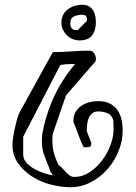

<svg xmlns="http://www.w3.org/2000/svg" viewBox="-20 -728 567 803"><path d="M381 -634Q381 -602 365.5 -580.5Q350 -559 312 -559Q297 -559 283 -565Q269 -571 259 -581Q249 -591 243 -604Q237 -617 237 -632Q237 -668 262.5 -688Q288 -708 325 -708Q341 -708 352 -701.5Q363 -695 369.5 -684.5Q376 -674 378.5 -660.5Q381 -647 381 -634ZM344 -646Q344 -653 341 -659.5Q338 -666 321 -666Q304 -666 289 -659Q274 -652 274 -632Q274 -618 279.5 -610Q285 -602 300 -602H304Q305 -602 306 -603L343 -640V-642Q343 -643 343.5 -644Q344 -645 344 -646ZM381 -483Q381 -481 380.5 -477Q380 -473 380 -472L256 -329L201 -169Q200 -167 199.5 -157.5Q199 -148 199 -143Q199 -113 204.5 -91Q210 -69 225 -38Q234 -32 241.5 -23.5Q249 -15 256.5 -7Q264 1 272 6.5Q280 12 291 12Q325 12 354.5 -7.5Q384 -27 406.5 -56.5Q429 -86 442 -121Q455 -156 455 -187Q455 -192 454.5 -206Q454 -220 454 -224Q448 -247 429.5 -254.5Q411 -262 391 -262Q375 -262 365.5 -254Q356 -246 351 -234Q346 -222 344.5 -207.5Q343 -193 343 -180Q346 -170 350 -161Q353 -153 356.5 -144.5Q360 -136 362 -131Q362 -119 358 -115.5Q354 -112 343 -112H330Q317 -138 307.5 -165Q298 -192 287 -218V-224Q287 -245 296.5 -260.5Q306 -276 321 -286Q336 -296 354 -300.5Q372 -305 390 -305Q420 -305 439.5 -295Q459 -285 471 -268Q483 -251 488 -228.5Q493 -206 493 -181Q493 -139 476 -96.5Q459 -54 429.5 -20.5Q400 13 360 34Q320 55 275 55Q236 55 193 44Q150 33 114.5 10.5Q79 -12 55.5 -45.5Q32 -79 32 -123Q32 -132 34.5 -150Q37 -168 41.5 -189Q46 -210 51.5 -230Q57 -250 64 -262L201 -510Q239 -510 276.5 -513Q314 -516 353 -516Q367 -516 374 -505Q381 -494 381 -483ZM157 -169Q172 -250 206 -323.5Q240 -397 294 -460H281Q276 -460 268.5 -460Q261 -460 253 -459Q245 -458 238.5 -457Q232 -456 231 -454L77 -156V-82Q77 -62 91.5 -46.5Q106 -31 126.5 -20Q147 -9 168 -2.5Q189 4 201 5Q201 4 194.5 -4.5Q188 -13 188 -20Q170 -63 162.5 -86.5Q155 -110 155 -135Q155 -138 155.5 -151Q156 -164 157 -169Z"/></svg>

Font: Miltonian
Style: Regular
Weight: 400
Designer: Pablo Impallari
Foundry: Pablo Impallari
Version: Version 1.008